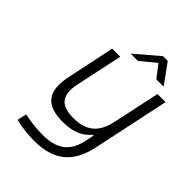

<svg xmlns="http://www.w3.org/2000/svg" viewBox="-250 -800 1126 1126"><g transform="rotate(45 313.5 -237.0)"><path d="M526 -23 627 -500H560L498 -209C475 -99 417 -51 310 -51C204 -51 166 -99 189 -209L251 -500H184L122 -205C90 -57 142 9 282 9C364 9 421 -14 461 -63H467L456 -8C433 98 373 146 251 146C204 146 146 140 100 129L87 187C137 200 190 206 243 206C407 206 493 131 526 -23ZM281 -556H342L435 -633L494 -556H555L465 -680H426Z"/></g></svg>

Font: LT Wave Mono Light
Style: Italic
Weight: 300
Designer: Daniel Lyons
Version: Version 2.5 (Glyphs App)